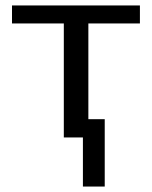

<svg xmlns="http://www.w3.org/2000/svg" viewBox="-20 -504 557 704"><path d="M364 180V-67H304V-418H493V-484H24V-418H214V0H284V180Z"/></svg>

Font: Gamestation Text
Style: Bold
Weight: 400
Designer: Jonas Hecksher
Foundry: Jonas Hecksher, Playtypeª, e-types AS
Version: Version 1.003